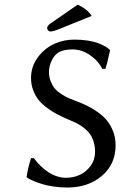

<svg xmlns="http://www.w3.org/2000/svg" viewBox="-20 -837 546 867"><path d="M332 -816.9 331.1 -815.9Q374.5 -795.9 394 -765.1L250 -707Q220.7 -694.8 208 -694.8Q201.7 -694.8 197.3 -699.5Q192.9 -704.1 192.9 -710Q192.9 -720.7 208 -731ZM278.8 -34.2Q310.5 -34.2 339.6 -47.1Q368.7 -60.1 388.9 -87.6Q409.2 -115.2 409.2 -150.9Q409.2 -175.8 403.1 -196Q397 -216.3 387 -230.7Q377 -245.1 361.1 -257.8Q345.2 -270.5 329.3 -278.8Q313.5 -287.1 292 -295.9Q263.2 -308.1 241.7 -319.1Q220.2 -330.1 196 -347.4Q171.9 -364.7 156.2 -383.3Q140.6 -401.9 130.4 -428.2Q120.1 -454.6 120.1 -484.9Q120.1 -537.6 151.6 -579.3Q183.1 -621.1 230 -641.1Q270.5 -658.2 315.9 -658.2Q348.6 -658.2 377.2 -653.6Q405.8 -648.9 422.9 -642.3Q439.9 -635.7 452.4 -628.9Q464.8 -622.1 469.7 -617.2L475.1 -612.8L477.1 -609.9Q461.9 -541.5 456.1 -525.9H441.9Q422.9 -563.5 385.7 -588.6Q348.6 -613.8 308.1 -613.8Q270 -613.8 247.1 -602.1Q227.5 -591.3 214.4 -565.4Q201.2 -539.6 201.2 -512.2Q201.2 -488.3 209.5 -468.3Q217.8 -448.2 229 -435.5Q240.2 -422.9 258.8 -411.1Q277.3 -399.4 290.5 -393.8Q303.7 -388.2 323.2 -380.9Q350.6 -370.6 373.3 -359.6Q396 -348.6 420.9 -331.1Q445.8 -313.5 462.6 -293.2Q479.5 -272.9 490.7 -243.9Q502 -214.8 502 -181.2Q502 -95.2 439.9 -42.7Q377.9 9.8 284.2 9.8Q251.5 9.8 220.7 5.1Q189.9 0.5 169.2 -6.1Q148.4 -12.7 132.6 -19.3Q116.7 -25.9 109.4 -30.3L102.1 -35.2L100.1 -38.1Q105.5 -76.2 120.1 -123H132.8Q162.6 -82.5 200.4 -58.3Q238.3 -34.2 278.8 -34.2Z"/></svg>

Font: Linear Smooth
Style: Regular
Weight: 400
Designer: Philipp H. Poll, Flanker
Foundry: Philipp H. Poll, reworked by Flanker
Version: Version 1.061 | FøM Fix